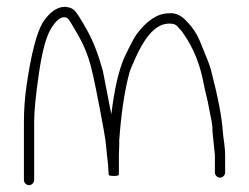

<svg xmlns="http://www.w3.org/2000/svg" viewBox="-20 -546 728 562"><path d="M624 -26C631.9 -26 639 -33.1 639 -41V-88C639 -119.1 633.8 -138.2 632 -163C629.5 -202.6 618 -262.3 597.3 -342.2C594.1 -354.4 583.2 -382.6 564.5 -427C555.5 -448.3 543 -467 527 -483C510.7 -501.4 493 -509.4 474 -507C441.7 -507 410.3 -486.5 379.6 -445.5C373.4 -437.1 361.5 -414.6 344 -378C327.1 -339.2 314.5 -283.8 306 -212C302 -227.9 284.7 -322.5 281 -339C267.8 -386.6 252.5 -426 235.1 -457.2C217.7 -488.4 205.7 -507.5 199 -514.5C192.3 -521.5 182.7 -525.3 170 -526C147.1 -526 125.4 -510.7 105 -480C87 -449.1 71.3 -388.3 58 -297.5C52.7 -261.2 50 -225 50 -189V-19C50 -11.1 57.1 -4 65 -4C72.9 -4 80 -11.1 80 -19V-189C80 -220.3 84.6 -267.7 93.9 -331.1C103.1 -394.5 114.8 -438 128.9 -461.5C143 -485 156.2 -496.3 168.5 -495.5C173.5 -495.2 177.3 -493.5 180 -490.5C182.7 -487.5 192.2 -471.9 208.5 -443.7C224.8 -415.5 237.2 -385.3 245.7 -353.1C254.2 -320.9 266.9 -257.9 284 -164C288 -142 290.5 -123.8 291.5 -109.3C293 -87.4 297 -68.2 297 -50C297.7 -44.7 298 -39.7 298 -35C298 -32.3 303 -31 313 -31C323 -31 328 -32.3 328 -35V-36H327C327.7 -36.7 328 -37.3 328 -38V-92C328 -99.3 328.3 -109 329 -121V-135C334.7 -214.3 344.5 -280 358.5 -332C360.8 -340.7 367.1 -356.1 377.4 -378.3C395.5 -417.5 427.1 -477 475 -477C490 -477 496.3 -474.2 505 -462C509.7 -458 514 -452.7 518 -446C546.2 -405.7 565.6 -357.7 576 -302C581.1 -274.7 587 -257.8 592.4 -226.5C597.6 -196.6 602 -188.2 602 -161L608 -102C608.7 -96.7 609 -92 609 -88V-41C609 -33.1 616.1 -26 624 -26Z"/></svg>

Font: MewTooHand
Style: Regular
Weight: 400
Designer: Mew Too, Robert Jablonski
Version: Version 0.77